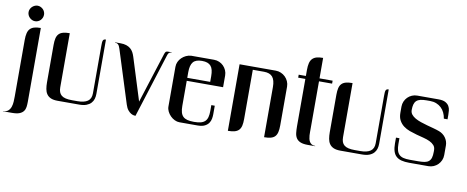

<svg xmlns="http://www.w3.org/2000/svg" viewBox="-78 -1045 3715 1529"><g transform="rotate(10 1779.5 -280.0)"><path d="M176.3 48.8Q176.3 71.3 173.6 91.1Q170.9 110.8 159.9 125.7Q148.9 140.6 127.2 149.2Q105.5 157.7 67.4 157.7H-5.4Q-6.3 157.7 -6.3 156.7Q-6.3 155.8 -5.4 155.8Q21.5 155.8 36.1 142.6Q50.8 129.4 57.4 109.6Q64 89.8 65.2 67.1Q66.4 44.4 66.4 25.4V-431.2Q66.4 -464.4 72 -486.8Q77.6 -509.3 90.6 -522.7Q103.5 -536.1 124.5 -542Q145.5 -547.9 176.3 -547.9ZM121.1 -718.3Q133.8 -718.3 145 -713.1Q156.2 -708 164.8 -699.7Q173.3 -691.4 178.2 -679.9Q183.1 -668.5 183.1 -656.2Q183.1 -643.1 178.2 -631.6Q173.3 -620.1 164.8 -611.3Q156.2 -602.5 145 -597.7Q133.8 -592.8 121.1 -592.8Q108.4 -592.8 97.2 -597.9Q85.9 -603 77.1 -611.6Q68.4 -620.1 63.2 -631.6Q58.1 -643.1 58.1 -656.2Q58.1 -668.5 63.2 -679.7Q68.4 -690.9 77.1 -699.5Q85.9 -708 97.2 -713.1Q108.4 -718.3 121.1 -718.3Z M408.7 0Q374.5 0 353.3 -9.3Q332 -18.6 320.1 -35.9Q308.1 -53.2 304 -77.1Q299.8 -101.1 299.8 -130.4V-433.1Q299.8 -464.8 304.9 -486.6Q310.1 -508.3 322.8 -521.7Q335.4 -535.2 356.9 -541Q378.4 -546.9 410.6 -546.9V-109.4Q410.6 -87.4 416.5 -71.3Q422.4 -55.2 435.3 -44.7Q448.2 -34.2 469.2 -29.3Q490.2 -24.4 521 -24.4H564.5Q619.1 -24.4 647.2 -43.9Q675.3 -63.5 675.3 -107.4V-488.8Q675.3 -505.4 676 -516.6Q676.8 -527.8 679.4 -534.4Q682.1 -541 687.7 -543.9Q693.4 -546.9 703.1 -546.9V-107.4Q703.1 -86.4 697.5 -67.1Q691.9 -47.9 678.2 -33Q664.6 -18.1 641.4 -9Q618.2 0 583 0Z M1235.4 -538.1Q1235.8 -538.1 1235.8 -537.8Q1235.8 -537.6 1236.3 -537.6Q1236.3 -537.1 1236.8 -537.1Q1236.8 -535.2 1235.4 -535.2Q1222.2 -535.2 1215.1 -528.6Q1208 -522 1204.1 -508.3L1040 10.3Q1036.6 10.3 1026.4 8.8Q1016.1 7.3 1003.7 0.2Q991.2 -6.8 978.3 -22.2Q965.3 -37.6 956.5 -65.4L821.3 -492.7Q817.9 -502 814.7 -510Q811.5 -518.1 807.1 -523.4Q802.7 -528.8 796.1 -532Q789.6 -535.2 779.3 -535.2Q777.8 -535.2 777.8 -537.1L778.3 -537.6Q778.8 -537.6 778.8 -537.8Q778.8 -538.1 779.3 -538.1H821.8Q850.1 -538.1 869.9 -531.5Q889.6 -524.9 903.6 -513.2Q917.5 -501.5 926.3 -485.4Q935.1 -469.2 940.9 -450.2L1048.8 -106.4L1179.2 -514.6Q1184.1 -528.8 1189.2 -533.4Q1194.3 -538.1 1206.5 -538.1Z M1486.3 -512.7Q1435.5 -512.7 1414.6 -487.1Q1393.6 -461.4 1393.6 -405.8V-359.4H1579.1V-405.8Q1579.1 -433.6 1574.2 -453.9Q1569.3 -474.1 1558.3 -487.1Q1547.4 -500 1529.8 -506.3Q1512.2 -512.7 1486.3 -512.7ZM1393.6 -335.4V-132.3Q1393.6 -102.1 1399.4 -81.1Q1405.3 -60.1 1418.2 -47.4Q1431.2 -34.7 1452.4 -29.1Q1473.6 -23.4 1504.4 -23.4H1509.8Q1540.5 -23.4 1561.5 -29.1Q1582.5 -34.7 1595.7 -47.4Q1608.9 -60.1 1614.5 -81.1Q1620.1 -102.1 1620.1 -132.3V-178.7H1647.9V-108.4Q1647.9 -92.3 1644.5 -73.2Q1641.1 -54.2 1629.9 -37.8Q1618.7 -21.5 1597.2 -10.7Q1575.7 0 1539.6 0H1393.6Q1374 0 1354.7 -9.3Q1335.4 -18.6 1320.1 -33.9Q1304.7 -49.3 1295.2 -68.6Q1285.6 -87.9 1285.6 -108.4V-429.7Q1285.6 -451.2 1294.4 -470.2Q1303.2 -489.3 1318.4 -503.9Q1333.5 -518.6 1352.8 -527.6Q1372.1 -536.6 1393.6 -538.1H1579.1Q1601.6 -538.1 1621.3 -529.5Q1641.1 -521 1655.8 -506.1Q1670.4 -491.2 1679 -471.4Q1687.5 -451.7 1687.5 -429.7V-335.4Z M2078.1 -538.1Q2100.1 -538.1 2120.1 -529.5Q2140.1 -521 2155.3 -506.1Q2170.4 -491.2 2179.4 -471.2Q2188.5 -451.2 2188.5 -428.7V-114.3Q2188.5 -82.5 2183.3 -60.5Q2178.2 -38.6 2165.8 -25.1Q2153.3 -11.7 2131.8 -5.9Q2110.4 0 2078.1 0V-405.3Q2078.1 -461.4 2056.4 -487.3Q2034.7 -513.2 1987.3 -513.2H1896.5V-114.3Q1896.5 -82.5 1891.4 -60.5Q1886.2 -38.6 1873.3 -25.1Q1860.4 -11.7 1838.9 -5.9Q1817.4 0 1785.2 0V-538.1H1987.3H2078.1Z M2431.6 -131.8Q2431.6 -120.1 2431.4 -106Q2431.2 -91.8 2432.1 -77.4Q2433.1 -63 2436 -49.6Q2439 -36.1 2445.6 -25.6Q2452.1 -15.1 2462.9 -8.8Q2473.6 -2.4 2489.7 -2.4Q2491.7 -2.4 2491.7 -1Q2491.7 0 2489.7 0H2431.6Q2393.6 0 2371.6 -9.3Q2349.6 -18.6 2338.4 -35.6Q2327.1 -52.7 2324.2 -77.1Q2321.3 -101.6 2321.3 -131.8V-514.2H2263.2V-538.1H2321.3V-586.9Q2321.3 -619.6 2326.9 -642.1Q2332.5 -664.6 2345.7 -678.2Q2358.9 -691.9 2379.9 -697.8Q2400.9 -703.6 2431.6 -703.6V-538.1H2537.6V-514.2H2431.6Z M2695.3 0Q2661.1 0 2639.9 -9.3Q2618.7 -18.6 2606.7 -35.9Q2594.7 -53.2 2590.6 -77.1Q2586.4 -101.1 2586.4 -130.4V-433.1Q2586.4 -464.8 2591.6 -486.6Q2596.7 -508.3 2609.4 -521.7Q2622.1 -535.2 2643.6 -541Q2665 -546.9 2697.3 -546.9V-109.4Q2697.3 -87.4 2703.1 -71.3Q2709 -55.2 2721.9 -44.7Q2734.9 -34.2 2755.9 -29.3Q2776.9 -24.4 2807.6 -24.4H2851.1Q2905.8 -24.4 2933.8 -43.9Q2961.9 -63.5 2961.9 -107.4V-488.8Q2961.9 -505.4 2962.6 -516.6Q2963.4 -527.8 2966.1 -534.4Q2968.8 -541 2974.4 -543.9Q2980 -546.9 2989.7 -546.9V-107.4Q2989.7 -86.4 2984.1 -67.1Q2978.5 -47.9 2964.8 -33Q2951.2 -18.1 2928 -9Q2904.8 0 2869.6 0Z M3221.7 -538.1H3394.5Q3430.7 -538.1 3450.4 -527.1Q3470.2 -516.1 3479.5 -499.8Q3488.8 -483.4 3490.5 -464.6Q3492.2 -445.8 3492.2 -429.7V-394H3462.4Q3458.5 -419.9 3448 -441.9Q3437.5 -463.9 3420.7 -479.7Q3403.8 -495.6 3381.1 -504.6Q3358.4 -513.7 3330.6 -513.7H3302.7Q3272.5 -513.7 3252.4 -508.8Q3232.4 -503.9 3220.5 -492.7Q3208.5 -481.4 3203.4 -463.1Q3198.2 -444.8 3198.2 -417.5Q3198.2 -397 3210.2 -381.8Q3222.2 -366.7 3242.2 -355.2Q3262.2 -343.8 3287.8 -335Q3313.5 -326.2 3340.6 -318.8Q3367.7 -311.5 3394 -304.4Q3420.4 -297.4 3442.4 -289.1Q3458 -283.2 3471.4 -273.2Q3484.9 -263.2 3494.6 -249.8Q3504.4 -236.3 3510 -220.2Q3515.6 -204.1 3515.6 -186.5V-108.9Q3515.6 -86.4 3507.1 -66.7Q3498.5 -46.9 3483.6 -32Q3468.8 -17.1 3448.7 -8.5Q3428.7 0 3406.2 0H3251.5Q3214.8 0 3188.5 -6.8Q3162.1 -13.7 3145.5 -29.3Q3128.9 -44.9 3121.1 -70.3Q3113.3 -95.7 3113.3 -132.3V-179.2H3141.1V-132.3Q3141.1 -102.1 3147 -81.3Q3152.8 -60.5 3165.8 -47.9Q3178.7 -35.2 3199.7 -29.8Q3220.7 -24.4 3251.5 -24.4H3319.3Q3350.1 -24.4 3371.1 -28.1Q3392.1 -31.7 3405 -42.5Q3418 -53.2 3423.6 -71.8Q3429.2 -90.3 3429.2 -120.6V-132.8Q3429.2 -157.2 3415.5 -172.6Q3401.9 -188 3379.6 -198.5Q3357.4 -209 3329.1 -216.1Q3300.8 -223.1 3271.2 -231.2Q3241.7 -239.3 3213.4 -249.5Q3185.1 -259.8 3162.8 -276.6Q3140.6 -293.5 3127 -318.4Q3113.3 -343.3 3113.3 -379.9V-429.7Q3113.3 -452.1 3121.8 -471.9Q3130.4 -491.7 3145 -506.3Q3159.7 -521 3179.4 -529.5Q3199.2 -538.1 3221.7 -538.1Z"/></g></svg>

Font: Unique
Style: Regular
Weight: 400
Designer: Anna Pocius (aka Artmaker)
Foundry: Anna Pocius
Version: Version 1.000 2013 initial release